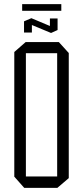

<svg xmlns="http://www.w3.org/2000/svg" viewBox="-20 -907 401 927"><path d="M105 -650V-704H264L312 -651V-650ZM97 0 49 -54V-55H256V0ZM49 -55V-656L104 -704H105V-55ZM256 0V-650H312V-47L257 0ZM96 -750V-803L134 -806V-750ZM221 -761V-818H258V-763ZM226 -748 96 -802V-804L131 -819H132L258 -766V-762L227 -748ZM87 -855V-887H276V-855Z"/></svg>

Font: Foldit Light
Style: Regular
Weight: 300
Version: Version 1.003